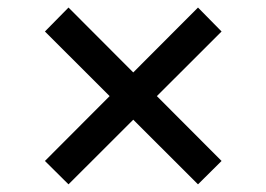

<svg xmlns="http://www.w3.org/2000/svg" viewBox="-20 -540 705 509"><path d="M504.9 -51.3 99.1 -456.5 161.6 -520 567.4 -113.3ZM161.6 -51.3 99.1 -113.3 504.9 -520 567.4 -456.5Z"/></svg>

Font: Inter Cardless
Style: Regular
Weight: 400
Designer: Rasmus Andersson
Foundry: rsms
Version: Version 4.001;git-9221beed3